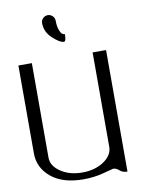

<svg xmlns="http://www.w3.org/2000/svg" viewBox="-107 -1094 880 1167"><g transform="rotate(-10 333.0 -510.5)"><path d="M228.5 -978.5Q228.5 -996.1 241.2 -1008.3Q253.9 -1020.5 270.5 -1020.5Q287.1 -1020.5 299.8 -1008.3Q312.5 -996.1 312.5 -978.5Q312.5 -945.3 320.3 -923.3Q328.1 -901.4 336.4 -895Q344.7 -888.7 353.5 -888.7Q353.5 -843.8 339.8 -843.8Q315.4 -843.8 272 -883.8Q228.5 -923.8 228.5 -978.5ZM583 0Q553.7 0 536.1 -16.1Q518.6 -32.2 500 -32.2Q498 -32.2 438.5 -16.1Q378.9 0 312.5 0Q185.5 0 113.8 -59.1Q42 -118.2 42 -208V-750H125V-167Q125 -115.2 179.7 -78.6Q234.4 -42 312.5 -42Q390.6 -42 445.3 -78.6Q500 -115.2 500 -167V-750H583Z"/></g></svg>

Font: okolaks
Style: Regular
Weight: 500
Version: Version 000.6.0